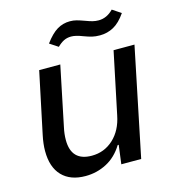

<svg xmlns="http://www.w3.org/2000/svg" viewBox="-108 -806 815 905"><g transform="rotate(-15 299.5 -353.0)"><path d="M44 -153Q44 -188 53 -230L116 -529H219L159 -239Q152 -208 152 -178Q152 -75 252 -75Q313 -75 357.5 -116Q402 -157 416 -228L479 -529H581L472 0H375L387 -92H382Q350 -40 302 -15Q254 10 199 10Q125 10 84.5 -32Q44 -74 44 -153ZM357 -630Q324 -643 302 -643Q282 -643 266 -635Q250 -627 234 -611L193 -638Q224 -680 252.5 -697Q281 -714 315 -714Q332 -714 347 -710Q362 -706 384 -698Q405 -690 419 -686.5Q433 -683 448 -683Q488 -683 520 -716L562 -688Q534 -647 503 -630Q472 -613 436 -613Q414 -613 397.5 -617Q381 -621 357 -630Z"/></g></svg>

Font: Mona Sans Medium
Style: Italic
Weight: 500
Italic angle: -11.7°
Designer: Deni Anggara
Foundry: GitHub
Version: Version 2.000